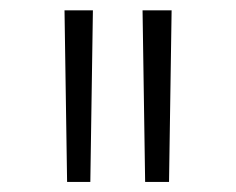

<svg xmlns="http://www.w3.org/2000/svg" viewBox="-20 -780 458 372"><path d="M110 -427.5 105 -760H160L155 -427.5ZM261.2 -427.5 256.2 -760H312.5L307.5 -427.5Z"/></svg>

Font: Now Light
Style: Regular
Weight: 300
Designer: Alfredo Marco Pradil
Foundry: Alfredo Marco Pradil
Version: Version 1.002;PS 001.002;hotconv 1.0.88;makeotf.lib2.5.64775